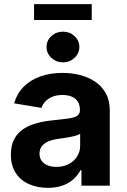

<svg xmlns="http://www.w3.org/2000/svg" viewBox="-20 -910 621 941"><path d="M215 10.6Q162.9 10.6 121.7 -7.8Q80.6 -26.1 57 -62.4Q33.4 -98.7 33.4 -152.6Q33.4 -198.5 50.1 -229.1Q66.8 -259.7 95.8 -278.4Q124.9 -297.1 161.8 -306.8Q198.7 -316.6 239.2 -320.4Q286.5 -325.2 315.5 -329.4Q344.6 -333.6 358.1 -342.5Q371.7 -351.5 371.7 -369.2V-371.6Q371.7 -394.9 361.8 -411.1Q351.8 -427.3 332.8 -435.9Q313.7 -444.5 285.9 -444.5Q257.9 -444.5 237 -436Q216 -427.4 202.6 -413.2Q189.2 -399 183.3 -381.3L49 -403.6Q62.9 -451.3 95.6 -484.5Q128.4 -517.7 177 -535.2Q225.7 -552.7 286.4 -552.7Q330.3 -552.7 371.8 -542.3Q413.3 -531.9 446.3 -509.7Q479.3 -487.6 498.7 -452.4Q518.1 -417.2 518.1 -367.5V0H379.2V-75.8H374.4Q361.2 -50.4 339.2 -31Q317.3 -11.5 286.4 -0.4Q255.5 10.6 215 10.6ZM256.2 -92.1Q290.8 -92.1 317 -105.9Q343.1 -119.6 357.9 -143Q372.8 -166.4 372.8 -195.2V-254.2Q366.1 -249.7 353 -245.8Q340 -241.8 323.9 -238.7Q307.8 -235.6 292.1 -233.3Q276.5 -231 264.3 -229.3Q237.3 -225.7 216.8 -216.9Q196.4 -208.2 185 -193.6Q173.7 -179 173.7 -156.9Q173.7 -135.7 184.4 -121.3Q195.1 -106.9 213.6 -99.5Q232.2 -92.1 256.2 -92.1ZM288.4 -604.4Q255.4 -604.4 231.7 -626.6Q208.1 -648.7 208.1 -679.6Q208.1 -711.2 231.7 -733.1Q255.4 -754.9 288.4 -754.9Q321.7 -754.9 345.3 -733.1Q368.9 -711.3 368.9 -679.6Q368.9 -648.6 345.3 -626.5Q321.7 -604.4 288.4 -604.4ZM429.6 -889.9V-812.1H146.9V-889.9Z"/></svg>

Font: Inter Variable LoSnoCo
Style: Regular
Weight: 400
Designer: Rasmus Andersson
Foundry: rsms
Version: Version 4.000;git-a52131595; featfreeze: case,dlig,ss01,ss02